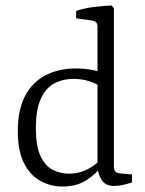

<svg xmlns="http://www.w3.org/2000/svg" viewBox="-20 -673 530 701"><path d="M208 8Q165 8 127.5 -12.5Q90 -33 67.5 -77.5Q45 -122 45 -194Q45 -273 72 -323.5Q99 -374 147 -398.5Q195 -423 256 -423Q291 -423 320 -417Q349 -411 365 -404L347 -355Q337 -366 309 -375.5Q281 -385 247 -385Q210 -385 179 -369Q148 -353 129.5 -313.5Q111 -274 111 -205Q111 -139 128 -103Q145 -67 172.5 -53Q200 -39 231 -39Q266 -39 293.5 -52Q321 -65 343 -86L353 -69Q333 -40 297 -16Q261 8 208 8ZM396 -643V-64Q396 -51 402 -46Q408 -41 418 -40L462 -36V-7Q450 -3 431.5 1.5Q413 6 398 6Q365 6 351.5 -15.5Q338 -37 336 -63V-576Q336 -595 316 -598L258 -606V-633Q287 -643 323 -647.5Q359 -652 387 -653Z"/></svg>

Font: Rasa Light
Style: Regular
Weight: 300
Designer: Anna Giedrys (Yrsa+Rasa design), David Brezina (Yrsa art-direction, Rasa art-direction, design)
Foundry: Rosetta Type Foundry
Version: Version 2.004